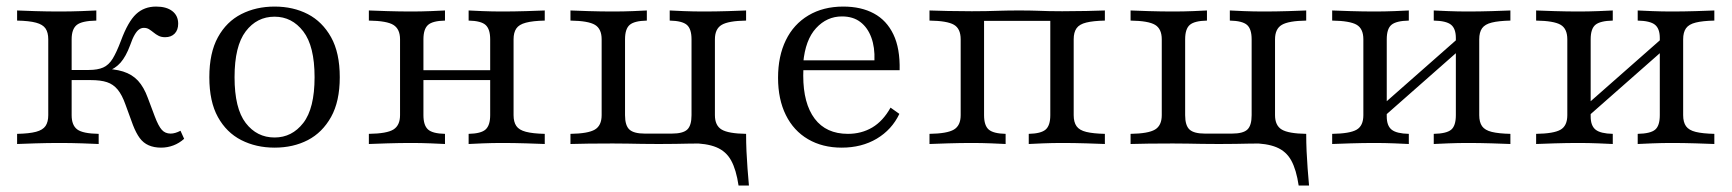

<svg xmlns="http://www.w3.org/2000/svg" viewBox="-20 -447 5375 596"><path d="M479.8 11.3Q458.1 11.3 441.5 4Q425 -3.2 413.7 -18.5Q402.4 -33.9 392.7 -58.9L369.4 -122.6Q358.9 -152.4 345.2 -169Q331.5 -185.5 312.1 -191.9Q292.7 -198.4 261.3 -198.4H191.9V-229.8H255.6Q283.1 -229.8 300.4 -237.5Q317.7 -245.2 329.8 -264.9Q341.9 -284.7 355.6 -321Q377.4 -379.8 402.4 -403.2Q427.4 -426.6 464.5 -426.6Q496.8 -426.6 514.9 -412.5Q533.1 -398.4 533.1 -373.4Q533.1 -354 522.2 -342.7Q511.3 -331.5 492.7 -331.5Q480.6 -331.5 472.2 -335.9Q463.7 -340.3 456.9 -346Q450 -351.6 443.1 -356Q436.3 -360.5 426.6 -360.5Q418.5 -360.5 411.7 -355.6Q404.8 -350.8 398 -339.1Q391.1 -327.4 383.9 -306.5Q371 -271.8 354.4 -252.8Q337.9 -233.9 312.1 -225L291.1 -233.9Q333.9 -233.9 362.1 -225Q390.3 -216.1 408.5 -196.4Q426.6 -176.6 438.7 -143.5L460.5 -85.5Q471.8 -55.6 482.3 -44Q492.7 -32.3 509.7 -32.3Q523.4 -32.3 540.3 -41.1L551.6 -16.1Q536.3 -2.4 518.1 4.4Q500 11.3 479.8 11.3ZM33.1 0V-31.5Q71 -32.3 91.9 -37.9Q112.9 -43.5 121.4 -56Q129.8 -68.5 129.8 -89.5V-325Q129.8 -346 121.4 -358.5Q112.9 -371 91.9 -376.6Q71 -382.3 33.1 -383.1V-414.5Q51.6 -413.7 88.7 -412.5Q125.8 -411.3 163.7 -411.3Q200 -411.3 231.5 -412.5Q262.9 -413.7 279 -414.5V-383.1Q233.9 -382.3 218.1 -369.4Q202.4 -356.5 202.4 -325V-89.5Q202.4 -58.1 219.8 -45.2Q237.1 -32.3 286.3 -31.5V0Q270.2 -0.8 235.5 -2Q200.8 -3.2 164.5 -3.2Q128.2 -3.2 89.9 -2Q51.6 -0.8 33.1 0Z M832.3 11.3Q775 11.3 729 -12.1Q683.1 -35.5 656.5 -83.5Q629.8 -131.5 629.8 -207.3Q629.8 -283.1 656.5 -331.5Q683.1 -379.8 729 -403.2Q775 -426.6 832.3 -426.6Q890.3 -426.6 935.5 -403.2Q980.6 -379.8 1007.7 -331.5Q1034.7 -283.1 1034.7 -207.3Q1034.7 -132.3 1007.7 -83.9Q980.6 -35.5 935.5 -12.1Q890.3 11.3 832.3 11.3ZM832.3 -20.2Q886.3 -20.2 921.4 -65.3Q956.5 -110.5 956.5 -207.3Q956.5 -304 921.4 -349.6Q886.3 -395.2 832.3 -395.2Q777.4 -395.2 742.7 -349.6Q708.1 -304 708.1 -207.3Q708.1 -110.5 742.7 -65.3Q777.4 -20.2 832.3 -20.2Z M1434.7 0V-31.5Q1473.4 -32.3 1487.5 -45.2Q1501.6 -58.1 1501.6 -89.5V-325Q1501.6 -356.5 1487.5 -369.4Q1473.4 -382.3 1434.7 -383.1V-414.5Q1449.2 -413.7 1478.6 -412.5Q1508.1 -411.3 1538.7 -411.3Q1575 -411.3 1613.7 -412.5Q1652.4 -413.7 1671 -414.5V-383.1Q1633.9 -382.3 1612.5 -376.6Q1591.1 -371 1582.7 -358.5Q1574.2 -346 1574.2 -325V-89.5Q1574.2 -68.5 1582.7 -56Q1591.1 -43.5 1612.5 -37.9Q1633.9 -32.3 1671 -31.5V0Q1652.4 -0.8 1613.7 -2Q1575 -3.2 1538.7 -3.2Q1508.1 -3.2 1478.6 -2Q1449.2 -0.8 1434.7 0ZM1125 0V-31.5Q1181.5 -32.3 1201.6 -45.2Q1221.8 -58.1 1221.8 -89.5V-325Q1221.8 -356.5 1201.6 -369.4Q1181.5 -382.3 1125 -383.1V-414.5Q1143.5 -413.7 1182.3 -412.5Q1221 -411.3 1256.5 -411.3Q1287.1 -411.3 1316.9 -412.5Q1346.8 -413.7 1361.3 -414.5V-383.1Q1322.6 -382.3 1308.5 -369.4Q1294.4 -356.5 1294.4 -325V-89.5Q1294.4 -58.1 1308.5 -45.2Q1322.6 -32.3 1361.3 -31.5V0Q1346.8 -0.8 1316.9 -2Q1287.1 -3.2 1256.5 -3.2Q1221 -3.2 1182.3 -2Q1143.5 -0.8 1125 0ZM1268.5 -198.4V-229H1527.4V-198.4Z M2272.6 129Q2265.3 79.8 2249.6 51.2Q2233.9 22.6 2203.6 10.1Q2173.4 -2.4 2123.4 -2.4L2182.3 -20.2L2277.4 -31.5H2296Q2296 -4 2297.2 22.6Q2298.4 49.2 2300.4 75.8Q2302.4 102.4 2304.8 129ZM1750.8 0V-31.5Q1805.6 -32.3 1826.6 -44.8Q1847.6 -57.3 1847.6 -89.5V-325Q1847.6 -357.3 1827 -369.8Q1806.5 -382.3 1750.8 -383.1V-414.5Q1769.4 -413.7 1807.3 -412.5Q1845.2 -411.3 1883.1 -411.3Q1915.3 -411.3 1944.4 -412.5Q1973.4 -413.7 1987.9 -414.5V-383.1Q1949.2 -382.3 1934.7 -369.8Q1920.2 -357.3 1920.2 -325V-89.5Q1920.2 -57.3 1933.9 -44.8Q1947.6 -32.3 1981.5 -32.3H2065.3Q2100 -32.3 2113.3 -44.8Q2126.6 -57.3 2126.6 -89.5V-325Q2126.6 -357.3 2112.1 -369.8Q2097.6 -382.3 2058.9 -383.1V-414.5Q2073.4 -413.7 2102.8 -412.5Q2132.3 -411.3 2164.5 -411.3Q2201.6 -411.3 2239.9 -412.5Q2278.2 -413.7 2296 -414.5V-383.1Q2241.1 -382.3 2220.2 -369.8Q2199.2 -357.3 2199.2 -325V-89.5Q2199.2 -57.3 2220.2 -44.8Q2241.1 -32.3 2296 -31.5V0Q2276.6 -0.8 2238.7 -1.2Q2200.8 -1.6 2162.9 -1.6Q2137.9 -1.6 2118.1 -1.2Q2098.4 -0.8 2077 -0.4Q2055.6 0 2025 0Q1995.2 0 1972.2 -0.4Q1949.2 -0.8 1928.2 -1.2Q1907.3 -1.6 1882.3 -1.6Q1846 -1.6 1807.7 -1.2Q1769.4 -0.8 1750.8 0Z M2592.7 11.3Q2533.1 11.3 2488.3 -14.9Q2443.5 -41.1 2419.4 -89.9Q2395.2 -138.7 2395.2 -205.6Q2395.2 -272.6 2419.4 -322.2Q2443.5 -371.8 2489.5 -399.2Q2535.5 -426.6 2597.6 -426.6Q2653.2 -426.6 2692.7 -405.2Q2732.3 -383.9 2753.2 -340.3Q2774.2 -296.8 2772.6 -229H2441.9L2441.1 -259.7H2694.4Q2696 -300 2684.7 -330.6Q2673.4 -361.3 2650.8 -378.6Q2628.2 -396 2593.5 -396Q2546.8 -396 2513.3 -359.7Q2479.8 -323.4 2473.4 -252.4L2475 -250Q2474.2 -241.9 2473.8 -232.3Q2473.4 -222.6 2473.4 -212.1Q2473.4 -125.8 2508.9 -78.6Q2544.4 -31.5 2612.1 -31.5Q2654 -31.5 2687.5 -51.2Q2721 -71 2744.4 -112.9L2771.8 -93.5Q2748.4 -44.4 2701.6 -16.5Q2654.8 11.3 2592.7 11.3Z M2865.3 0V-31.5Q2920.2 -32.3 2941.1 -44.8Q2962.1 -57.3 2962.1 -89.5V-325Q2962.1 -358.1 2941.1 -370.2Q2920.2 -382.3 2865.3 -383.1V-414.5Q2883.9 -413.7 2922.6 -412.9Q2961.3 -412.1 2996.8 -412.1Q3021 -412.1 3041.1 -412.5Q3061.3 -412.9 3085.1 -413.7Q3108.9 -414.5 3143.5 -414.5Q3177.4 -414.5 3198 -413.7Q3218.5 -412.9 3236.3 -412.5Q3254 -412.1 3277.4 -412.1Q3313.7 -412.1 3352.4 -412.9Q3391.1 -413.7 3409.7 -414.5V-383.1Q3373.4 -382.3 3352 -377Q3330.6 -371.8 3321.8 -359.3Q3312.9 -346.8 3312.9 -325V-89.5Q3312.9 -67.7 3321.8 -55.2Q3330.6 -42.7 3352 -37.5Q3373.4 -32.3 3409.7 -31.5V0Q3391.1 -0.8 3352.4 -2Q3313.7 -3.2 3277.4 -3.2Q3246.8 -3.2 3217.3 -2Q3187.9 -0.8 3173.4 0V-31.5Q3211.3 -32.3 3225.8 -44.8Q3240.3 -57.3 3240.3 -89.5V-386.3L3244.4 -382.3H3030.6L3034.7 -386.3V-89.5Q3034.7 -57.3 3049.2 -44.8Q3063.7 -32.3 3101.6 -31.5V0Q3087.1 -0.8 3057.3 -2Q3027.4 -3.2 2996.8 -3.2Q2961.3 -3.2 2922.6 -2Q2883.9 -0.8 2865.3 0Z M4011.3 129Q4004 79.8 3988.3 51.2Q3972.6 22.6 3942.3 10.1Q3912.1 -2.4 3862.1 -2.4L3921 -20.2L4016.1 -31.5H4034.7Q4034.7 -4 4035.9 22.6Q4037.1 49.2 4039.1 75.8Q4041.1 102.4 4043.5 129ZM3489.5 0V-31.5Q3544.4 -32.3 3565.3 -44.8Q3586.3 -57.3 3586.3 -89.5V-325Q3586.3 -357.3 3565.7 -369.8Q3545.2 -382.3 3489.5 -383.1V-414.5Q3508.1 -413.7 3546 -412.5Q3583.9 -411.3 3621.8 -411.3Q3654 -411.3 3683.1 -412.5Q3712.1 -413.7 3726.6 -414.5V-383.1Q3687.9 -382.3 3673.4 -369.8Q3658.9 -357.3 3658.9 -325V-89.5Q3658.9 -57.3 3672.6 -44.8Q3686.3 -32.3 3720.2 -32.3H3804Q3838.7 -32.3 3852 -44.8Q3865.3 -57.3 3865.3 -89.5V-325Q3865.3 -357.3 3850.8 -369.8Q3836.3 -382.3 3797.6 -383.1V-414.5Q3812.1 -413.7 3841.5 -412.5Q3871 -411.3 3903.2 -411.3Q3940.3 -411.3 3978.6 -412.5Q4016.9 -413.7 4034.7 -414.5V-383.1Q3979.8 -382.3 3958.9 -369.8Q3937.9 -357.3 3937.9 -325V-89.5Q3937.9 -57.3 3958.9 -44.8Q3979.8 -32.3 4034.7 -31.5V0Q4015.3 -0.8 3977.4 -1.2Q3939.5 -1.6 3901.6 -1.6Q3876.6 -1.6 3856.9 -1.2Q3837.1 -0.8 3815.7 -0.4Q3794.4 0 3763.7 0Q3733.9 0 3710.9 -0.4Q3687.9 -0.8 3666.9 -1.2Q3646 -1.6 3621 -1.6Q3584.7 -1.6 3546.4 -1.2Q3508.1 -0.8 3489.5 0Z M4430.6 0V-31.5Q4470.2 -32.3 4484.7 -44.4Q4499.2 -56.5 4499.2 -89.5V-329Q4499.2 -358.1 4484.3 -370.2Q4469.4 -382.3 4430.6 -383.1V-414.5Q4446 -413.7 4475.8 -412.5Q4505.6 -411.3 4536.3 -411.3Q4572.6 -411.3 4611.3 -412.5Q4650 -413.7 4668.5 -414.5V-383.1Q4632.3 -382.3 4610.9 -377Q4589.5 -371.8 4580.6 -359.3Q4571.8 -346.8 4571.8 -325V-89.5Q4571.8 -67.7 4580.6 -55.2Q4589.5 -42.7 4610.9 -37.5Q4632.3 -32.3 4668.5 -31.5V0Q4650 -0.8 4611.3 -2Q4572.6 -3.2 4536.3 -3.2Q4505.6 -3.2 4475.8 -2Q4446 -0.8 4430.6 0ZM4115.3 0V-31.5Q4170.2 -32.3 4191.1 -44.4Q4212.1 -56.5 4212.1 -89.5V-325Q4212.1 -358.1 4191.1 -370.2Q4170.2 -382.3 4115.3 -383.1V-414.5Q4133.9 -413.7 4172.6 -412.5Q4211.3 -411.3 4246.8 -411.3Q4278.2 -411.3 4308.1 -412.5Q4337.9 -413.7 4353.2 -414.5V-383.1Q4314.5 -382.3 4299.6 -370.2Q4284.7 -358.1 4284.7 -325V-85.5Q4284.7 -56.5 4300 -44.4Q4315.3 -32.3 4353.2 -31.5V0Q4337.9 -0.8 4308.1 -2Q4278.2 -3.2 4246.8 -3.2Q4211.3 -3.2 4172.6 -2Q4133.9 -0.8 4115.3 0ZM4271.8 -81.5 4254.8 -106.5 4512.1 -333.1 4529 -308.1Z M5063.7 0V-31.5Q5103.2 -32.3 5117.7 -44.4Q5132.3 -56.5 5132.3 -89.5V-329Q5132.3 -358.1 5117.3 -370.2Q5102.4 -382.3 5063.7 -383.1V-414.5Q5079 -413.7 5108.9 -412.5Q5138.7 -411.3 5169.4 -411.3Q5205.6 -411.3 5244.4 -412.5Q5283.1 -413.7 5301.6 -414.5V-383.1Q5265.3 -382.3 5244 -377Q5222.6 -371.8 5213.7 -359.3Q5204.8 -346.8 5204.8 -325V-89.5Q5204.8 -67.7 5213.7 -55.2Q5222.6 -42.7 5244 -37.5Q5265.3 -32.3 5301.6 -31.5V0Q5283.1 -0.8 5244.4 -2Q5205.6 -3.2 5169.4 -3.2Q5138.7 -3.2 5108.9 -2Q5079 -0.8 5063.7 0ZM4748.4 0V-31.5Q4803.2 -32.3 4824.2 -44.4Q4845.2 -56.5 4845.2 -89.5V-325Q4845.2 -358.1 4824.2 -370.2Q4803.2 -382.3 4748.4 -383.1V-414.5Q4766.9 -413.7 4805.6 -412.5Q4844.4 -411.3 4879.8 -411.3Q4911.3 -411.3 4941.1 -412.5Q4971 -413.7 4986.3 -414.5V-383.1Q4947.6 -382.3 4932.7 -370.2Q4917.7 -358.1 4917.7 -325V-85.5Q4917.7 -56.5 4933.1 -44.4Q4948.4 -32.3 4986.3 -31.5V0Q4971 -0.8 4941.1 -2Q4911.3 -3.2 4879.8 -3.2Q4844.4 -3.2 4805.6 -2Q4766.9 -0.8 4748.4 0ZM4904.8 -81.5 4887.9 -106.5 5145.2 -333.1 5162.1 -308.1Z"/></svg>

Font: Playfair 12pt Light
Style: Regular
Weight: 300
Designer: Claus Eggers Sørensen
Foundry: Claus Eggers Sørensen
Version: Version 2.000;gftools[0.9.28]